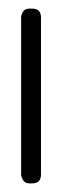

<svg xmlns="http://www.w3.org/2000/svg" viewBox="-20 -425 153 445"><path d="M48 0Q38 0 33.5 -7.5Q29 -15 29 -21V-384Q29 -391 33.5 -398Q38 -405 48 -405H55Q75 -405 75 -384V-21Q75 0 55 0Z"/></svg>

Font: Chathura
Style: ExtraBold
Weight: 800
Designer: Appaji Ambarisha Darbha
Foundry: Aditya Fonts
Version: Version 1.001 2016